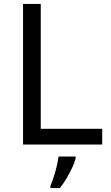

<svg xmlns="http://www.w3.org/2000/svg" viewBox="-20 -734 564 975"><path d="M97 0V-714H187V-80H499V0ZM364 70Q360 88 347.5 115.5Q335 143 318.5 171Q302 199 284 221H236V209Q244 192 252.5 165.5Q261 139 268 110.5Q275 82 277 61H364Z"/></svg>

Font: Noto Sans Yi
Style: Regular
Weight: 400
Designer: Monotype Design Team
Foundry: Monotype Imaging Inc.
Version: Version 2.002; ttfautohint (v1.8.4.7-5d5b)